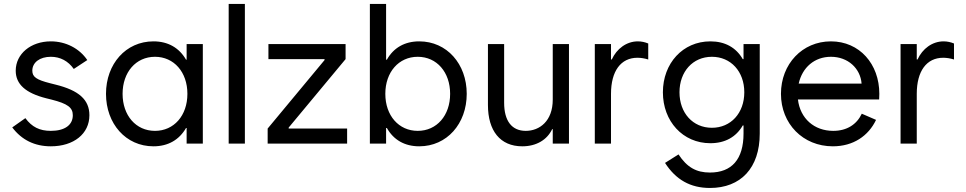

<svg xmlns="http://www.w3.org/2000/svg" viewBox="-20 -727 4890 972"><path d="M237.3 13.7C353.5 13.7 432.6 -49.8 432.6 -143.6C432.6 -221.7 379.9 -269.5 260.7 -298.8L233.4 -305.7C164.1 -323.2 143.6 -337.9 143.6 -369.1C143.6 -411.1 181.6 -439.5 237.3 -439.5C285.2 -439.5 325.2 -418 353.5 -377.9L421.9 -422.9C381.8 -482.4 312.5 -517.6 237.3 -517.6C135.7 -517.6 59.6 -454.1 59.6 -369.1C59.6 -300.8 109.4 -255.9 213.9 -229.5L241.2 -222.7C322.3 -202.1 348.6 -182.6 348.6 -143.6C348.6 -93.8 307.6 -64.5 237.3 -64.5C180.7 -64.5 141.6 -84 108.4 -128.9L42 -82C89.8 -18.6 155.3 13.7 237.3 13.7Z M764.6 -64.5C668 -64.5 600.6 -142.6 600.6 -252C600.6 -361.3 668 -439.5 764.6 -439.5C860.4 -439.5 928.7 -362.3 928.7 -252C928.7 -141.6 860.4 -64.5 764.6 -64.5ZM1006.8 0V-503.9H924.8V-424.8H921.9C887.2 -484.9 831.1 -517.6 756.8 -517.6C617.2 -517.6 516.6 -403.3 516.6 -252C516.6 -100.6 617.2 13.7 756.8 13.7C831.1 13.7 887.2 -19 921.9 -79.1H924.8V0Z M1137.7 0H1219.7V-707H1137.7Z M1335 0H1737.3V-76.2H1441.4V-81.1L1729.5 -427.7V-503.9H1338.9V-427.7H1623V-422.9L1335 -76.2Z M1852.5 0H1934.6V-79.1H1938.5C1972.2 -19 2028.3 13.7 2102.5 13.7C2242.2 13.7 2342.8 -100.6 2342.8 -252C2342.8 -403.3 2242.2 -517.6 2102.5 -517.6C2028.3 -517.6 1972.2 -484.9 1938.5 -424.8H1934.6V-707H1852.5ZM2094.7 -64.5C1999 -64.5 1930.7 -141.6 1930.7 -252C1930.7 -362.3 1999 -439.5 2094.7 -439.5C2191.4 -439.5 2258.8 -361.3 2258.8 -252C2258.8 -142.6 2191.4 -64.5 2094.7 -64.5Z M2860.4 -503.9H2778.3V-222.7C2778.3 -114.3 2711.9 -64.5 2641.6 -64.5C2571.3 -64.5 2532.2 -114.3 2532.2 -207V-503.9H2450.2V-195.3C2450.2 -65.4 2511.7 13.7 2624 13.7C2695.8 13.7 2750 -19.5 2775.4 -73.2H2778.3V0H2860.4Z M2991.2 0H3073.2V-252C3073.2 -367.2 3123 -434.6 3207 -434.6C3224.6 -434.6 3243.2 -431.6 3261.7 -425.8V-506.8C3245.1 -513.7 3227.5 -517.6 3209 -517.6C3151.9 -517.6 3102.1 -480.5 3077.1 -425.8H3073.2V-503.9H2991.2Z M3584 -80.1C3487.3 -80.1 3419.9 -155.3 3419.9 -259.8C3419.9 -364.3 3487.3 -439.5 3584 -439.5C3679.7 -439.5 3748 -365.2 3748 -259.8C3748 -154.3 3679.7 -80.1 3584 -80.1ZM3574.2 224.6C3729.5 224.6 3826.2 124 3826.2 -50.8V-503.9H3744.1V-427.7H3740.2C3706.5 -486.3 3650.4 -517.6 3576.2 -517.6C3436.5 -517.6 3335.9 -406.2 3335.9 -259.8C3335.9 -113.3 3436.5 -2 3576.2 -2C3650.4 -2 3706.5 -33.2 3740.2 -91.8H3744.1V-50.8C3744.1 79.1 3684.6 146.5 3574.2 146.5C3504.9 146.5 3458 120.1 3415 54.7L3346.7 97.7C3401.4 182.6 3474.6 224.6 3574.2 224.6Z M4196.3 13.7C4299.8 13.7 4376.5 -39.1 4415 -120.1L4342.8 -151.4C4317.4 -97.2 4267.6 -64.5 4198.2 -64.5C4102.1 -64.5 4030.8 -127 4019.5 -223.6H4430.7L4431.6 -252C4431.6 -403.3 4331.1 -517.6 4186.5 -517.6C4042 -517.6 3933.6 -403.3 3933.6 -252C3933.6 -100.6 4044.9 13.7 4196.3 13.7ZM4023.4 -303.7C4041.5 -385.7 4103.5 -439.5 4186.5 -439.5C4273.4 -439.5 4335.9 -380.4 4341.8 -303.7Z M4539.1 0H4621.1V-252C4621.1 -367.2 4670.9 -434.6 4754.9 -434.6C4772.5 -434.6 4791 -431.6 4809.6 -425.8V-506.8C4793 -513.7 4775.4 -517.6 4756.8 -517.6C4699.7 -517.6 4649.9 -480.5 4625 -425.8H4621.1V-503.9H4539.1Z"/></svg>

Font: Wanted Sans
Style: Regular
Weight: 400
Designer: Original Design by Kil Hyung-jin and Kang Hanbin, Wanted Lab, Inc; Hangeul from Source Han Sans by Jang Soo-young and Ka
Foundry: Wanted Lab, Inc.
Version: Version 1.001;Glyphs 3.2 (3227)